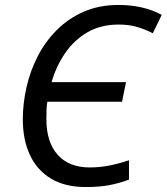

<svg xmlns="http://www.w3.org/2000/svg" viewBox="-20 -744 672 774"><path d="M326 10Q242 10 185.5 -24Q129 -58 100.5 -119.5Q72 -181 72 -263Q72 -327 87 -393Q102 -459 132.5 -518Q163 -577 209.5 -623.5Q256 -670 318 -697Q380 -724 458 -724Q558 -724 632 -684L596 -610Q569 -624 535.5 -634.5Q502 -645 458 -645Q386 -645 332 -613.5Q278 -582 242 -529Q206 -476 188 -413H488L472 -334H171Q168 -318 167.5 -300Q167 -282 167 -264Q167 -171 212.5 -120Q258 -69 342 -69Q383 -69 422.5 -77Q462 -85 500 -98V-20Q460 -5 420 2.5Q380 10 326 10Z"/></svg>

Font: BC Sans
Style: Italic
Weight: 400
Italic angle: -12°
Designer: Monotype Design Team
Designer: Province of B.C.
Foundry: Monotype Imaging Inc.
Version: Version 2.000;GOOG;noto-source:20170915:90ef993387c0